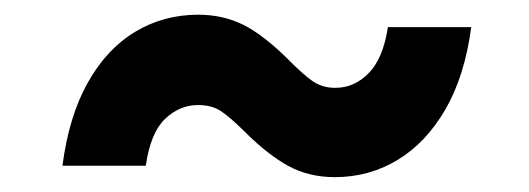

<svg xmlns="http://www.w3.org/2000/svg" viewBox="-20 -423 719 261"><path d="M64.9 -197.7Q73.6 -264.9 99.3 -310.6Q124.9 -356.4 163.6 -379.7Q202.2 -403 249.6 -403Q283.3 -403 311.1 -389.1Q338.8 -375.1 373 -341Q391.2 -322.5 404.4 -313.1Q417.6 -303.6 435.8 -303.6Q461.9 -303.6 481.4 -323.8Q500.9 -343.9 507.3 -386.1H620.6Q611.8 -319.9 585.6 -274.5Q559.4 -229.2 520.7 -205.7Q481.9 -182.2 435.3 -182.2Q399.8 -182.2 372 -197.4Q344.2 -212.5 312.1 -244.5Q292.5 -264 280.1 -272.1Q267.7 -280.2 249.2 -280.2Q224 -280.2 204.2 -261.2Q184.5 -242.2 178.2 -197.7Z"/></svg>

Font: Inter
Style: Italic
Weight: 400
Italic angle: -9.3988°
Designer: Rasmus Andersson
Foundry: rsms
Version: Version 4.001;git-66647c0bb